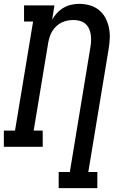

<svg xmlns="http://www.w3.org/2000/svg" viewBox="-29 -763 649 998"><path d="M276 215V131H334L441 -518Q444 -535 444.5 -552Q445 -569 442.5 -585Q440 -601 433 -615.5Q426 -630 414 -640Q402 -650 386 -654.5Q370 -659 353 -659Q337 -659 321.5 -656Q306 -653 291.5 -646Q277 -639 264.5 -627.5Q252 -616 243.5 -602.5Q235 -589 230 -573.5Q225 -558 222 -543L146 -84H193V0H-9V-84H49L143 -651H96V-735H254L242 -661Q253 -680 268 -696Q283 -712 302 -723Q321 -734 342 -738.5Q363 -743 383 -743Q411 -743 438.5 -735Q466 -727 486.5 -710Q507 -693 519.5 -669Q532 -645 537.5 -617.5Q543 -590 541.5 -561.5Q540 -533 535 -504L430 131H477V215Z"/></svg>

Font: Iosevka Etoile Medium Oblique
Style: Regular
Weight: 500
Italic angle: -9°
Designer: Belleve Invis
Foundry: Belleve Invis
Version: Version 15.5.2; ttfautohint (v1.8.4)